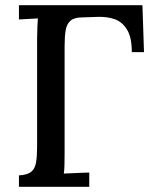

<svg xmlns="http://www.w3.org/2000/svg" viewBox="-20 -720 596 740"><path d="M53 0V-44Q86 -46 100.5 -58Q115 -70 119 -94Q123 -118 123 -155V-571Q123 -593 124 -613.5Q125 -634 126 -649Q109 -648 89 -647Q69 -646 53 -645V-700H529L535 -519H488Q488 -576 469.5 -606Q451 -636 422 -646Q393 -656 358 -655L298 -653Q266 -653 251.5 -640Q237 -627 233 -603Q229 -579 229 -542V-134Q229 -107 228.5 -85.5Q228 -64 226 -51Q241 -52 258.5 -52.5Q276 -53 293 -54Q310 -55 324 -55V0Z"/></svg>

Font: Lora Medium
Style: Regular
Weight: 500
Designer: Olga Karpushina, Alexei Vanyashin (Cyrillic)
Foundry: Cyreal
Version: Version 3.004